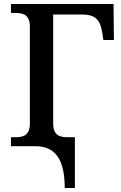

<svg xmlns="http://www.w3.org/2000/svg" viewBox="-20 -734 609 964"><path d="M305 210H356V-45H317C275 -45 247 -59 247 -114V-661H394C464 -661 484 -628 493 -572L499 -533H552L550 -714H35V-669H56C97 -669 130 -660 130 -599V-115C130 -54 97 -45 56 -45H35V0H158C254 0 305 62 305 210Z"/></svg>

Font: Noto Serif Medium
Style: Regular
Weight: 500
Designer: Monotype Design Team
Foundry: Monotype Imaging Inc.
Version: Version 2.013